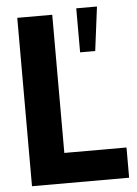

<svg xmlns="http://www.w3.org/2000/svg" viewBox="-56 -843 632 886"><g transform="rotate(-5 260.5 -400.0)"><path d="M506 0H56V-780H218V-140H506ZM401 -596H331V-800H427Z"/></g></svg>

Font: Tanohe Sans
Style: Bold
Weight: 700
Designer: Village Type and Design LLC & Cristiano Sobral
Foundry: Cooper Hewitt Smithsonian Design Museum
Version: Version 1.00;September 29, 2021;FontCreator 13.0.0.2655 64-b